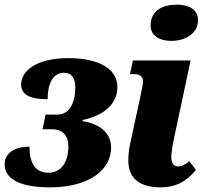

<svg xmlns="http://www.w3.org/2000/svg" viewBox="-29 -796 872 826"><path d="M185 10C360 10 449 -69 449 -161C449 -228 395 -264 326 -275L327 -280C424 -300 476 -353 476 -422C476 -501 394 -546 265 -546C129 -546 62 -492 62 -433C62 -394 90 -369 176 -369C176 -451 208 -483 246 -483C281 -483 295 -458 295 -419C295 -355 270 -303 218 -303H167L154 -240H193C241 -240 265 -213 265 -166C265 -101 236 -53 180 -53C122 -53 98 -94 98 -165C29 -165 -9 -134 -9 -89C-9 -30 50 10 185 10Z M708 -620C767 -620 823 -651 823 -709C823 -758 779 -776 732 -776C675 -776 619 -754 619 -686C619 -641 659 -620 708 -620ZM661 10C741 10 782 -27 814 -65L785 -103C768 -88 755 -80 736 -80C719 -80 708 -95 708 -119C708 -142 714 -177 723 -217L791 -536H543L530 -477H549C575 -477 586 -464 586 -446C586 -432 581 -411 575 -381L530 -174C526 -153 523 -128 523 -106C523 -47 552 10 661 10Z"/></svg>

Font: Noto Serif SemiCondensed Black
Style: Italic
Weight: 900
Width: 4
Italic angle: -12°
Designer: Monotype Design Team
Foundry: Monotype Imaging Inc.
Version: Version 2.014